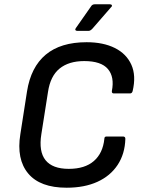

<svg xmlns="http://www.w3.org/2000/svg" viewBox="-20 -864 664 896"><path d="M291 12Q167 12 111.5 -54.5Q56 -121 75 -238L106 -437Q124 -551 193.5 -609Q263 -667 384 -667Q462 -667 516 -640Q570 -613 593 -562Q616 -511 599 -439Q596 -428 587 -428H511Q501 -428 502 -439Q515 -505 483.5 -542Q452 -579 373 -579Q301 -579 258 -544Q215 -509 204 -435L173 -238Q160 -157 192.5 -116.5Q225 -76 301 -76Q376 -76 418 -112.5Q460 -149 467 -216Q467 -227 477 -227H554Q565 -227 565 -216Q563 -146 529 -94.5Q495 -43 434.5 -15.5Q374 12 291 12ZM340 -720Q334 -720 332 -724Q330 -728 334 -733L404 -833Q410 -844 422 -844H493Q500 -844 502 -839.5Q504 -835 498 -830L412 -731Q402 -720 394 -720Z"/></svg>

Font: Sofia Sans SemiBold
Style: Italic
Weight: 600
Italic angle: -9°
Designer: Botio Nikoltchev, Ani Petrova
Foundry: lettersoup
Version: Version 4.100-B